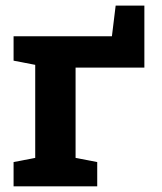

<svg xmlns="http://www.w3.org/2000/svg" viewBox="-20 -656 571 676"><path d="M27.8 0V-85.4L104 -100.1V-427.7L27.8 -442.4V-528.3H104H374L387.2 -636.2H488.3V-418H246.1V-100.1L322.3 -85.4V0Z"/></svg>

Font: Robotiche
Style: Bold
Weight: 700
Designer: Google
Version: Version 2.001